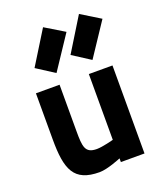

<svg xmlns="http://www.w3.org/2000/svg" viewBox="-151 -915 862 1023"><g transform="rotate(-20 280.5 -403.0)"><path d="M360 -499V-126C360 -126 297 -109 264 -109C197 -109 194 -148 194 -238V-499H60V-238C60 -67 90 12 236 12C282 12 360 -21 360 -21V0H494V-499ZM303 -628 404 -563 529 -751 420 -818ZM99 -628 200 -563 325 -751 216 -817Z"/></g></svg>

Font: TitilliumText22L
Style: 999 wt
Weight: 900
Designer: Campivisivi
Foundry: Campivisivi
Version: 1.000